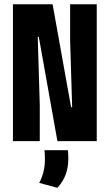

<svg xmlns="http://www.w3.org/2000/svg" viewBox="-20 -660 513 898"><path d="M226 -640 312.5 -158.5H317.5L308 -470V-640H432.5V0H248.5L161.5 -487.5H156.5L166 -169.5V0H40.5V-640ZM297.5 42.5Q298.5 51 299 60.5Q299.5 70 299.5 81.5Q299.5 121.5 287.8 154.8Q276 188 248.5 218.5L163.5 195.5Q176 172 183 145Q190 118 190 83Q190 73 189.5 63Q189 53 188 42.5Z"/></svg>

Font: Anek Latin Condensed
Style: Bold
Weight: 700
Width: 3
Designer: Yesha Goshar
Foundry: Ek Type
Version: Version 1.003